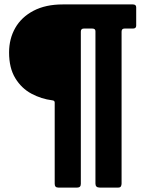

<svg xmlns="http://www.w3.org/2000/svg" viewBox="-20 -762 671 867"><path d="M542 -633Q529 -633 529 -619V67Q529 74 526 79.5Q523 85 514 85H430Q411 85 411 67V-621Q411 -633 397 -633H358Q345 -633 345 -619V68Q345 85 329 85H243Q227 85 227 68V-299Q227 -308 216 -309Q167 -315 122 -339Q77 -363 49 -409Q21 -455 21 -525Q21 -587 49 -636Q77 -685 131.5 -713.5Q186 -742 263 -742H580Q595 -742 595 -729V-646Q595 -633 580 -633Z"/></svg>

Font: Libre Franklin Thin Black
Style: Regular
Weight: 900
Version: Version 3.000